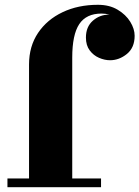

<svg xmlns="http://www.w3.org/2000/svg" viewBox="-20 -780 581 800"><path d="M11 -36.5H101V-511.5Q101 -587 138.5 -642.8Q176 -698.5 240.8 -729.2Q305.5 -760 388 -760Q436 -760 470.2 -739.5Q504.5 -719 522.8 -689.2Q541 -659.5 541 -631Q541 -581.5 508.8 -555.2Q476.5 -529 438.5 -529Q416 -529 392.8 -539Q369.5 -549 353.8 -570Q338 -591 338 -623.5Q338 -668.5 367 -693.8Q396 -719 433.5 -719H436Q420.5 -723.5 403 -723.5Q339.5 -723.5 310.2 -679.5Q281 -635.5 281 -540V-36.5H401V0H11Z"/></svg>

Font: Bodoni* 06pt Fatface
Style: Regular
Weight: 900
Version: Version 2.3